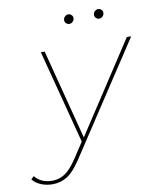

<svg xmlns="http://www.w3.org/2000/svg" viewBox="-207 -767 857 1038"><g transform="rotate(-10 221.0 -248.0)"><path d="M-3 197Q-36 197 -65.5 185Q-95 173 -112 151L-96 136Q-63 178 0 178Q36 178 68 157.5Q100 137 137 81L192 -3L58 -517H79L207 -23L530 -517H554L155 90Q114 152 78 174.5Q42 197 -3 197ZM237 -641Q227 -641 219.5 -648Q212 -655 212 -665Q212 -676 220 -684.5Q228 -693 239 -693Q249 -693 256.5 -686Q264 -679 264 -669Q264 -658 256 -649.5Q248 -641 237 -641ZM401 -641Q391 -641 383.5 -648Q376 -655 376 -665Q376 -676 384 -684.5Q392 -693 403 -693Q413 -693 420.5 -686Q428 -679 428 -669Q428 -658 420 -649.5Q412 -641 401 -641Z"/></g></svg>

Font: Montserrat Thin
Style: Italic
Weight: 100
Italic angle: -11.3°
Designer: Julieta Ulanovsky
Foundry: Julieta Ulanovsky
Version: Version 9.000; ttfautohint (v1.8.4.7-5d5b)